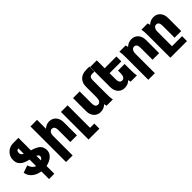

<svg xmlns="http://www.w3.org/2000/svg" viewBox="216 -1980 3445 3445"><g transform="rotate(-45 1938.5 -257.5)"><path d="M289.1 200.2V5.9Q244.6 -0.5 205.6 -15.9Q166.5 -31.2 133.3 -56.2Q100.1 -81.1 77.4 -118.2Q54.7 -155.3 46.9 -201.2L186 -250Q212.4 -155.3 289.1 -127V-293Q258.8 -300.3 236.1 -307.6Q213.4 -314.9 186.8 -326.4Q160.2 -337.9 141.4 -353Q122.6 -368.2 106.2 -388.4Q89.8 -408.7 81.5 -436.5Q73.2 -464.4 73.2 -498Q73.2 -589.8 136.7 -650.4Q200.2 -710.9 289.1 -710.9H422.9V-394Q459 -383.8 484.6 -374.3Q510.3 -364.7 540.3 -347.9Q570.3 -331.1 588.6 -311.3Q606.9 -291.5 619.4 -261.2Q631.8 -231 631.8 -193.8Q631.8 -118.2 572.8 -66.4Q513.7 -14.6 422.9 2.9V200.2ZM235.8 -511.2Q235.8 -465.8 289.1 -439V-577.1Q235.8 -577.1 235.8 -511.2ZM467.8 -201.2Q467.8 -235.4 422.9 -254.9V-138.2Q467.8 -163.6 467.8 -201.2Z M887.7 -703.1V-476.1Q948.7 -530.8 1020 -530.8Q1100.1 -530.8 1148.4 -475.8Q1196.8 -420.9 1196.8 -330.1V0H1028.8V-303.2Q1028.8 -401.9 960.9 -401.9Q927.7 -401.9 907.7 -372.3Q887.7 -342.8 887.7 -288.1V200.2H720.7V-703.1Z M1291.5 200.2V-500H1459.5V70.8H1566.9V200.2Z M2097.2 -505.9V-163.1Q2097.2 -98.6 2099.4 -65.9Q2101.6 -33.2 2108.4 0H1949.2Q1942.4 -19 1937.5 -50.8Q1879.9 6.8 1797.4 6.8Q1718.3 6.8 1669.4 -47.6Q1620.6 -102.1 1620.6 -192.9V-522.9H1789.6V-217.8Q1789.6 -121.1 1857.4 -121.1Q1891.1 -121.1 1910.2 -149.7Q1929.2 -178.2 1929.2 -233.9V-505.9Q1929.2 -549.3 1942.4 -586.4Q1955.6 -623.5 1981.7 -652.6Q2007.8 -681.6 2051 -698.2Q2094.2 -714.8 2150.4 -714.8H2227.5V-586.9H2168.5Q2097.2 -586.9 2097.2 -505.9Z M2719.2 0H2560.1Q2553.2 -19 2548.3 -50.8Q2490.7 6.8 2408.2 6.8Q2329.1 6.8 2280.3 -47.6Q2231.4 -102.1 2231.4 -192.9V-700.2H2400.4V-500H2699.2V-375H2400.4V-217.8Q2400.4 -121.1 2468.3 -121.1Q2502 -121.1 2521 -149.7Q2540 -178.2 2540 -233.9V-300.8H2708V-163.1Q2708 -98.6 2710.2 -65.9Q2712.4 -33.2 2719.2 0Z M2796.9 -522.9H2956.1Q2961.4 -506.8 2967.8 -473.1Q3028.8 -530.8 3106.9 -530.8Q3187 -530.8 3235.4 -475.8Q3283.7 -420.9 3283.7 -330.1V0H3115.7V-303.2Q3115.7 -401.9 3047.9 -401.9Q3014.6 -401.9 2994.6 -372.3Q2974.6 -342.8 2974.6 -288.1V200.2H2807.6V-359.9Q2807.6 -425.3 2805.4 -457.3Q2803.2 -489.3 2796.9 -522.9Z M3367.2 200.2V-359.9Q3367.2 -425.3 3365 -457.3Q3362.8 -489.3 3356.4 -522.9H3515.6Q3521 -506.8 3527.3 -473.1Q3588.4 -530.8 3666.5 -530.8Q3746.6 -530.8 3794.9 -475.8Q3843.3 -420.9 3843.3 -330.1V0H3675.3V-303.2Q3675.3 -401.9 3607.4 -401.9Q3574.2 -401.9 3554.2 -372.3Q3534.2 -342.8 3534.2 -288.1V75.2H3789.6V200.2Z"/></g></svg>

Font: LT Superior Black
Style: Regular
Weight: 900
Designer: Daniel Lyons
Foundry: LyonsType
Version: Version 2.005